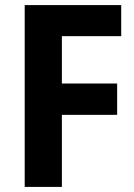

<svg xmlns="http://www.w3.org/2000/svg" viewBox="-20 -734 528 754"><path d="M223 0V-283H440V-406H223V-592H456V-714H77V0Z"/></svg>

Font: Noto Sans Myanmar UI SemiCondensed
Style: Bold
Weight: 700
Width: 4
Designer: Monotype Design Team
Foundry: Monotype Imaging Inc.
Version: Version 2.103